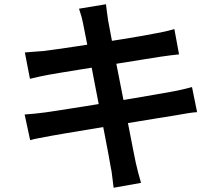

<svg xmlns="http://www.w3.org/2000/svg" viewBox="-20 -827 1040 904"><path d="M372 -712Q368 -733 363 -751Q358 -769 352 -786L479 -807Q481 -792 483.5 -770.5Q486 -749 489 -731Q492 -718 498.5 -680.5Q505 -643 515.5 -589Q526 -535 538.5 -472Q551 -409 563.5 -345Q576 -281 587 -224Q598 -167 606.5 -124Q615 -81 619 -62Q624 -40 630.5 -14.5Q637 11 644 34L515 57Q511 30 508.5 5Q506 -20 501 -42Q498 -60 490.5 -101Q483 -142 472 -198Q461 -254 448.5 -317.5Q436 -381 424 -444Q412 -507 401.5 -562Q391 -617 383 -656.5Q375 -696 372 -712ZM97 -580Q119 -582 141 -583.5Q163 -585 187 -587Q209 -590 249.5 -595.5Q290 -601 341.5 -609Q393 -617 448.5 -625.5Q504 -634 556 -642.5Q608 -651 649 -658Q690 -665 713 -670Q737 -674 760.5 -679.5Q784 -685 801 -690L823 -571Q808 -570 783 -566.5Q758 -563 736 -560Q710 -556 666.5 -549Q623 -542 570.5 -533.5Q518 -525 462.5 -516.5Q407 -508 356.5 -499.5Q306 -491 267.5 -485Q229 -479 209 -475Q187 -471 166.5 -466.5Q146 -462 121 -456ZM96 -288Q116 -289 144.5 -292Q173 -295 195 -298Q222 -302 267.5 -309Q313 -316 370 -325Q427 -334 487.5 -344Q548 -354 605 -363.5Q662 -373 709.5 -381.5Q757 -390 786 -395Q815 -400 840 -406Q865 -412 884 -417L908 -299Q889 -298 862 -293.5Q835 -289 807 -284Q774 -279 725.5 -271Q677 -263 619.5 -253.5Q562 -244 502 -234.5Q442 -225 386.5 -215.5Q331 -206 287 -199Q243 -192 218 -187Q187 -181 162.5 -176.5Q138 -172 122 -167Z"/></svg>

Font: Noto Sans JP SemiBold
Style: Regular
Weight: 600
Designer: Ryoko NISHIZUKA  (kana, bopomofo & ideographs); Paul D. Hunt (Latin, Greek & Cyrillic); Sandoll Communications , Soo-you
Foundry: Adobe
Version: Version 2.004-H2;hotconv 1.0.118;makeotfexe 2.5.65603